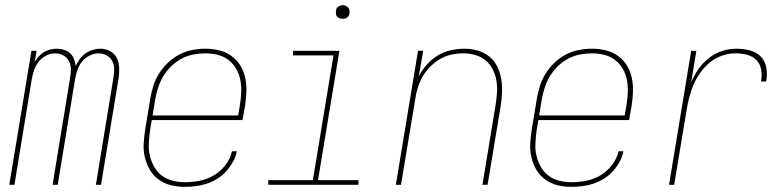

<svg xmlns="http://www.w3.org/2000/svg" viewBox="-20 -717 3040 745"><path d="M16 0 102 -520H122L115 -478Q122 -489 131 -499Q140 -509 151.5 -515.5Q163 -522 175.5 -525Q188 -528 200 -528Q215 -528 229 -523.5Q243 -519 252.5 -510Q262 -501 267 -488Q272 -475 274 -461Q280 -475 289.5 -488Q299 -501 312 -510Q325 -519 339.5 -523.5Q354 -528 369 -528Q389 -528 407 -518.5Q425 -509 433.5 -491.5Q442 -474 442.5 -453Q443 -432 440 -412L372 0H352L420 -415Q423 -432 423 -449Q423 -466 415.5 -480Q408 -494 393.5 -502Q379 -510 362 -510Q345 -510 327 -501Q309 -492 297.5 -477Q286 -462 280 -444Q274 -426 271 -408L204 0H184L252 -415Q255 -432 255 -449Q255 -466 247.5 -480Q240 -494 225.5 -502Q211 -510 194 -510Q176 -510 158.5 -501Q141 -492 129.5 -477Q118 -462 112 -444Q106 -426 103 -408L36 0Z M696 8Q668 8 642.5 1.5Q617 -5 596 -20Q575 -35 562 -57Q549 -79 542.5 -105Q536 -131 537.5 -158.5Q539 -186 543 -213L563 -333Q567 -359 575 -384Q583 -409 597.5 -432Q612 -455 632 -474Q652 -493 676 -505.5Q700 -518 726 -523Q752 -528 777 -528Q805 -528 831 -521.5Q857 -515 878 -500Q899 -485 912.5 -463Q926 -441 931.5 -415Q937 -389 936 -361.5Q935 -334 931 -307L921 -251H569L562 -210Q559 -186 557.5 -161Q556 -136 561.5 -113Q567 -90 578.5 -69.5Q590 -49 608 -35.5Q626 -22 649.5 -16Q673 -10 697 -10Q726 -10 754.5 -15.5Q783 -21 809.5 -36.5Q836 -52 855 -77Q874 -102 880 -130H899Q895 -109 884 -89Q873 -69 857.5 -52Q842 -35 822.5 -23Q803 -11 781.5 -4Q760 3 738.5 5.5Q717 8 696 8ZM572 -269H904L911 -310Q915 -334 916 -359Q917 -384 912.5 -407Q908 -430 896.5 -450Q885 -470 867 -484Q849 -498 825.5 -504Q802 -510 777 -510Q754 -510 730.5 -505.5Q707 -501 685 -489.5Q663 -478 644.5 -460Q626 -442 613.5 -421Q601 -400 593.5 -376.5Q586 -353 582 -330Z M1371 0H1021V-18H1194L1274 -502H1117V-520H1297L1214 -18H1371ZM1309 -644Q1303 -644 1297.5 -646Q1292 -648 1288 -652.5Q1284 -657 1283.5 -663.5Q1283 -670 1284 -676Q1284 -681 1286.5 -685Q1289 -689 1293 -691.5Q1297 -694 1301 -695.5Q1305 -697 1310 -697Q1316 -697 1321.5 -694.5Q1327 -692 1331 -687.5Q1335 -683 1336 -676.5Q1337 -670 1336 -664Q1335 -659 1332.5 -655Q1330 -651 1326.5 -648.5Q1323 -646 1318.5 -645Q1314 -644 1309 -644Z M1516 0 1602 -520H1622L1605 -421Q1617 -445 1636.5 -466.5Q1656 -488 1679 -502Q1702 -516 1728.5 -522Q1755 -528 1781 -528Q1808 -528 1833 -521Q1858 -514 1877.5 -498.5Q1897 -483 1908.5 -460.5Q1920 -438 1924.5 -412.5Q1929 -387 1928 -360.5Q1927 -334 1923 -307L1872 0H1852L1903 -310Q1907 -334 1908.5 -358Q1910 -382 1906 -405Q1902 -428 1891.5 -448.5Q1881 -469 1864 -483Q1847 -497 1824 -503.5Q1801 -510 1777 -510Q1755 -510 1731.5 -505Q1708 -500 1687.5 -488Q1667 -476 1649.5 -458.5Q1632 -441 1620 -420Q1608 -399 1601 -376.5Q1594 -354 1591 -331L1536 0Z M2196 8Q2168 8 2142.5 1.5Q2117 -5 2096 -20Q2075 -35 2062 -57Q2049 -79 2042.5 -105Q2036 -131 2037.5 -158.5Q2039 -186 2043 -213L2063 -333Q2067 -359 2075 -384Q2083 -409 2097.5 -432Q2112 -455 2132 -474Q2152 -493 2176 -505.5Q2200 -518 2226 -523Q2252 -528 2277 -528Q2305 -528 2331 -521.5Q2357 -515 2378 -500Q2399 -485 2412.5 -463Q2426 -441 2431.5 -415Q2437 -389 2436 -361.5Q2435 -334 2431 -307L2421 -251H2069L2062 -210Q2059 -186 2057.5 -161Q2056 -136 2061.5 -113Q2067 -90 2078.5 -69.5Q2090 -49 2108 -35.5Q2126 -22 2149.5 -16Q2173 -10 2197 -10Q2226 -10 2254.5 -15.5Q2283 -21 2309.5 -36.5Q2336 -52 2355 -77Q2374 -102 2380 -130H2399Q2395 -109 2384 -89Q2373 -69 2357.5 -52Q2342 -35 2322.5 -23Q2303 -11 2281.5 -4Q2260 3 2238.5 5.5Q2217 8 2196 8ZM2072 -269H2404L2411 -310Q2415 -334 2416 -359Q2417 -384 2412.5 -407Q2408 -430 2396.5 -450Q2385 -470 2367 -484Q2349 -498 2325.5 -504Q2302 -510 2277 -510Q2254 -510 2230.5 -505.5Q2207 -501 2185 -489.5Q2163 -478 2144.5 -460Q2126 -442 2113.5 -421Q2101 -400 2093.5 -376.5Q2086 -353 2082 -330Z M2576 0 2662 -520H2682L2662 -398Q2673 -424 2690 -448.5Q2707 -473 2730.5 -491.5Q2754 -510 2781.5 -519Q2809 -528 2837 -528Q2864 -528 2889.5 -521.5Q2915 -515 2932 -497.5Q2949 -480 2953.5 -454Q2958 -428 2953 -401H2933Q2937 -424 2933.5 -446.5Q2930 -469 2915 -484Q2900 -499 2878.5 -504.5Q2857 -510 2834 -510Q2809 -510 2783 -501.5Q2757 -493 2736 -476Q2715 -459 2698.5 -436.5Q2682 -414 2671.5 -389.5Q2661 -365 2654.5 -339.5Q2648 -314 2644 -289L2596 0Z"/></svg>

Font: Iosevka Thin Oblique
Style: Regular
Weight: 100
Italic angle: -9°
Monospace: yes
Designer: Belleve Invis
Foundry: Belleve Invis
Version: Version 32.5.0; ttfautohint (v1.8.4)